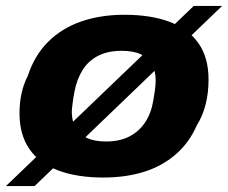

<svg xmlns="http://www.w3.org/2000/svg" viewBox="-32 -589 772 650"><path d="M318 12Q229 12 165 -12Q101 -36 67.5 -84.5Q34 -133 34 -206Q34 -241 41 -273Q48 -305 62 -332Q85 -402 131.5 -448Q178 -494 243.5 -516.5Q309 -539 389 -539Q479 -539 542.5 -515Q606 -491 640 -442.5Q674 -394 674 -320Q674 -274 664 -235Q654 -196 634 -164Q608 -105 562 -65.5Q516 -26 454.5 -7Q393 12 318 12ZM327 -110Q373 -110 406 -127Q439 -144 459.5 -175Q480 -206 487 -249Q491 -271 492.5 -283.5Q494 -296 494.5 -303.5Q495 -311 495 -317Q495 -348 482.5 -370.5Q470 -393 445 -405Q420 -417 380 -417Q334 -417 301 -400.5Q268 -384 248 -352.5Q228 -321 220 -278Q216 -257 214.5 -244.5Q213 -232 212 -224.5Q211 -217 211 -211Q211 -180 223.5 -157Q236 -134 262 -122Q288 -110 327 -110ZM-12 41 624 -569H720L85 41Z"/></svg>

Font: Archivo SemiExpanded ExtraBold
Style: Italic
Weight: 800
Width: 6
Italic angle: -10°
Designer: Hector Gatti
Foundry: Omnibus-Type
Version: Version 2.001